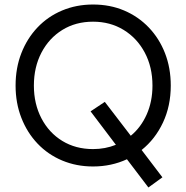

<svg xmlns="http://www.w3.org/2000/svg" viewBox="-20 -727 825 850"><path d="M392 10Q318 10 255 -16.5Q192 -43 146 -91.5Q100 -140 74.5 -205.5Q49 -271 49 -348Q49 -426 74.5 -491.5Q100 -557 146 -605.5Q192 -654 255 -680.5Q318 -707 392 -707Q467 -707 529.5 -680.5Q592 -654 638.5 -605.5Q685 -557 710.5 -491.5Q736 -426 736 -348Q736 -258 701.5 -184.5Q667 -111 607 -63L699 58L637 103L542 -22Q473 10 392 10ZM392 -67Q446 -67 493 -86L381 -234L444 -276L559 -126Q604 -163 629.5 -220.5Q655 -278 655 -348Q655 -430 621 -494Q587 -558 527.5 -594.5Q468 -631 392 -631Q315 -631 256 -594.5Q197 -558 163.5 -494Q130 -430 130 -348Q130 -267 163.5 -203Q197 -139 256 -103Q315 -67 392 -67Z"/></svg>

Font: Lexend Deca Light
Style: Regular
Weight: 300
Designer: Bonnie Shaver-Troup, Thomas Jockin
Foundry: Lexend
Version: Version 1.008; ttfautohint (v1.8.4.7-5d5b)